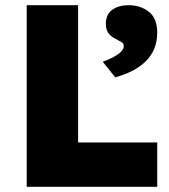

<svg xmlns="http://www.w3.org/2000/svg" viewBox="-20 -720 653 740"><path d="M83 0V-700H281V-171H586V0ZM376 -482Q390 -487 409 -496Q428 -505 442.5 -517Q457 -529 457 -542Q457 -552 450 -556.5Q443 -561 430 -568Q408 -578 398 -592Q388 -606 388 -628Q388 -665 413 -682.5Q438 -700 475 -700Q522 -700 554 -674.5Q586 -649 586 -594Q586 -561 575 -533.5Q564 -506 542.5 -484.5Q521 -463 491 -447.5Q461 -432 424 -422Z"/></svg>

Font: Mach ExtraBold
Style: Regular
Weight: 800
Version: Version 1.002